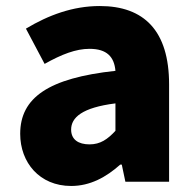

<svg xmlns="http://www.w3.org/2000/svg" viewBox="-20 -603 646 637"><path d="M216 14C279 14 332 -15 379 -57H384L396 0H541V-323C541 -501 458 -583 311 -583C222 -583 141 -553 66 -508L128 -391C185 -423 232 -441 277 -441C335 -441 359 -414 363 -368C141 -344 47 -279 47 -159C47 -64 111 14 216 14ZM277 -124C240 -124 216 -140 216 -173C216 -213 252 -246 363 -260V-169C337 -141 313 -124 277 -124Z"/></svg>

Font: Noto Sans JP Black
Style: Regular
Weight: 900
Designer: Ryoko NISHIZUKA 西塚涼子 (kana, bopomofo & ideographs); Paul D. Hunt (Latin, Greek & Cyrillic); Sandoll Communications 산돌커뮤니
Foundry: Adobe
Version: Version 2.002;hotconv 1.0.116;makeotfexe 2.5.65601